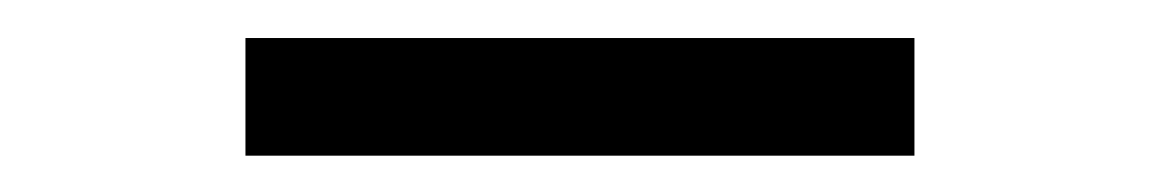

<svg xmlns="http://www.w3.org/2000/svg" viewBox="-20 -405 616 102"><path d="M465.8 -322.3H110.4V-384.8H465.8Z"/></svg>

Font: Pretendard GOV Light
Style: Regular
Weight: 300
Designer: Base glyphs from Inter by Rasmus Andersson; Hangeul glyphs from Noto Sans CJK(Source Han Sans) by Jang Soo-young and Kan
Foundry: Kil Hyung-jin
Version: Version 1.309